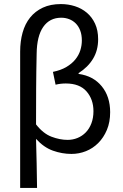

<svg xmlns="http://www.w3.org/2000/svg" viewBox="-20 -744 605 943"><path d="M79 179V-491Q79 -541 91 -584Q103 -627 128 -658Q153 -689 190.5 -706.5Q228 -724 279 -724Q315 -724 348 -713.5Q381 -703 406.5 -681.5Q432 -660 447 -627.5Q462 -595 462 -551Q462 -497 437 -455.5Q412 -414 366 -385V-381Q438 -371 479.5 -320.5Q521 -270 521 -193Q521 -144 505 -106Q489 -68 462.5 -41.5Q436 -15 402 -1.5Q368 12 331 12Q285 12 240 -4Q195 -20 157 -62Q159 0 160 58.5Q161 117 162 179ZM312 -57Q338 -57 361 -66.5Q384 -76 401.5 -94Q419 -112 429 -138.5Q439 -165 439 -198Q439 -256 405 -295Q371 -334 303 -334Q277 -334 253 -328L240 -391Q279 -399 306 -415Q333 -431 350 -452Q367 -473 374.5 -497Q382 -521 382 -545Q382 -573 374 -594Q366 -615 352 -629Q338 -643 319.5 -650Q301 -657 281 -657Q224 -657 192.5 -612Q161 -567 160 -480Q158 -392 157.5 -306.5Q157 -221 157 -133Q192 -88 233 -72.5Q274 -57 312 -57Z"/></svg>

Font: SourceSansPro
Style: Book
Weight: 400
Designer: Paul D. Hunt
Foundry: Adobe Systems Incorporated
Version: Version 2.021;PS 2.000;hotconv 1.0.86;makeotf.lib2.5.63406